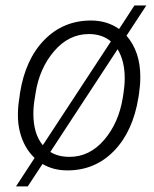

<svg xmlns="http://www.w3.org/2000/svg" viewBox="-20 -613 564 702"><path d="M81.5 68.5H38.5L106.5 -35.5Q68.5 -71.5 53.5 -128Q45 -159 45.5 -195Q45.5 -224 51 -256L53 -272Q72.5 -396 142 -467Q211.5 -538 313 -538Q371 -538 415.5 -507L471.5 -593H515L442.5 -482.5Q493.5 -423.5 493 -331Q493 -303 488.5 -272L486 -256Q466 -132.5 396.8 -61.2Q327.5 10 226.5 10Q174.5 10 135.5 -13.5ZM136.5 -82 385.5 -461.5Q353.5 -488.5 305 -488.5Q231.5 -488.5 177.8 -425.8Q124 -363 110 -272L107.5 -256Q102 -225 102 -197.5Q102 -123.5 136.5 -82ZM234.5 -39.5Q307.5 -39.5 360.8 -101.5Q414 -163.5 429 -256L431.5 -272Q436 -301 436 -326.5Q436 -390.5 410 -433L164 -57.5Q192.5 -39.5 234.5 -39.5Z"/></svg>

Font: Roberto Sans Light
Style: Italic
Weight: 300
Italic angle: -11°
Designer: Google
Version: Version 1.00;June 11, 2020;FontCreator 12.0.0.2522 64-bit; t